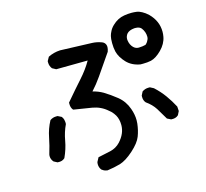

<svg xmlns="http://www.w3.org/2000/svg" viewBox="-122 -948 1243 1161"><g transform="rotate(-15 500.0 -367.5)"><path d="M363.3 23.4Q363.3 12.7 365.2 8.8L378.9 -16.6Q420.9 -25.4 456.1 -33.2Q494.1 -42 519.5 -69.3Q562.5 -116.2 562.5 -168.9Q562.5 -205.1 547.9 -231.4Q539.1 -247.1 524.4 -261.7L512.7 -271.5Q473.6 -306.6 419.9 -315.9Q366.2 -325.2 306.6 -334L303.7 -335.9Q292 -350.6 292 -372.1Q292 -375 292 -381.8Q352.5 -453.1 395.5 -501Q438.5 -548.8 466.8 -598.6L269.5 -596.7L246.1 -609.4Q232.4 -627 232.4 -648.4Q232.4 -651.4 232.4 -657.2L246.1 -681.6Q281.2 -699.2 321.3 -701.2Q321.3 -701.2 518.6 -694.3Q548.8 -693.4 578.1 -682.6Q586.9 -679.7 592.8 -673.8Q603.5 -663.1 603.5 -646.5Q603.5 -634.8 597.7 -618.2Q536.1 -528.3 507.3 -486.8Q478.5 -445.3 446.3 -410.2Q480.5 -402.3 510.7 -384.8Q547.9 -362.3 586.9 -331.1Q627.9 -297.9 645.5 -247.1Q659.2 -209 659.2 -173.8Q659.2 -163.1 658.2 -153.3Q653.3 -110.4 639.6 -75.2Q626 -39.1 578.6 3.4Q531.2 45.9 492.2 57.6Q454.1 68.4 411.1 74.2Q397.5 72.3 389.6 68.4Q379.9 62.5 376 59.6Q363.3 43.9 363.3 23.4ZM94.7 -99.6Q94.7 -107.4 96.7 -113.3Q111.3 -160.2 121.1 -210Q130.9 -261.7 156.2 -308.6Q173.8 -321.3 195.3 -321.3Q198.2 -321.3 204.1 -321.3L227.5 -309.6Q235.4 -298.8 237.8 -289.1Q240.2 -279.3 240.2 -273.4Q240.2 -267.6 240.2 -261.7Q218.8 -216.8 210 -166Q201.2 -115.2 177.7 -64.5Q168 -55.7 158.7 -53.2Q149.4 -50.8 143.6 -50.8Q137.7 -50.8 131.8 -50.8L109.4 -62.5Q94.7 -79.1 94.7 -99.6ZM727.5 -299.8Q727.5 -302.7 727.5 -308.6L739.3 -332Q757.8 -344.7 779.3 -344.7Q782.2 -344.7 788.1 -344.7L810.5 -333Q845.7 -300.8 871.6 -264.6Q897.5 -228.5 918 -189.5L919.9 -161.1L908.2 -137.7Q898.4 -128.9 889.2 -126.5Q879.9 -124 874 -124Q868.2 -124 862.3 -124L838.9 -135.7Q817.4 -171.9 796.9 -206.1Q776.4 -238.3 740.2 -263.7Q727.5 -278.3 727.5 -299.8ZM649.4 -728.5Q658.2 -749 675.8 -765.6Q709 -797.9 751 -804.7Q774.4 -808.6 796.9 -808.6Q811.5 -808.6 827.6 -806.6Q843.8 -804.7 861.3 -794.9Q879.9 -785.2 898.4 -767.6Q949.2 -716.8 949.2 -649.4Q949.2 -634.8 946.3 -619.1Q938.5 -576.2 903.3 -541Q868.2 -505.9 835.9 -498Q812.5 -493.2 786.1 -493.2Q775.4 -493.2 769.5 -493.2Q716.8 -502 684.6 -536.1Q652.3 -570.3 642.6 -607.4Q636.7 -632.8 636.7 -661.6Q636.7 -690.4 640.6 -705.1Q644.5 -719.7 649.4 -728.5ZM852.5 -643.6Q852.5 -674.8 833 -700.2Q821.3 -713.9 796.9 -713.9Q793 -713.9 789.1 -713.9Q756.8 -710.9 742.2 -694.3Q730.5 -679.7 730.5 -661.1Q730.5 -657.2 731.4 -652.3Q735.4 -625 752.9 -607.4Q766.6 -593.8 786.1 -593.8Q796.9 -593.8 809.6 -595.7Q822.3 -597.7 829.1 -599.6Q838.9 -608.4 842.3 -614.3Q845.7 -620.1 849.1 -627.4Q852.5 -634.8 852.5 -643.6Z"/></g></svg>

Font: JasonHandwriting2
Style: SemiBold
Weight: 600
Version: Version 1.04.7